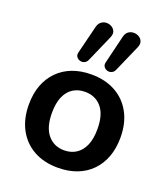

<svg xmlns="http://www.w3.org/2000/svg" viewBox="-142 -874 861 985"><g transform="rotate(20 288.0 -382.0)"><path d="M288 10Q212 10 156 -21Q100 -52 69 -109.5Q38 -167 38 -245Q38 -304 55.5 -350.5Q73 -397 106 -430.5Q139 -464 185 -481.5Q231 -499 288 -499Q364 -499 420 -468Q476 -437 507 -380Q538 -323 538 -245Q538 -186 520.5 -139Q503 -92 470 -58.5Q437 -25 391 -7.5Q345 10 288 10ZM288 -85Q325 -85 353 -103Q381 -121 396.5 -156.5Q412 -192 412 -245Q412 -325 378 -364.5Q344 -404 288 -404Q251 -404 223 -386.5Q195 -369 179.5 -333.5Q164 -298 164 -245Q164 -166 198 -125.5Q232 -85 288 -85ZM398 -564Q392 -551 380.5 -546Q369 -541 357 -544.5Q345 -548 338 -558Q331 -568 335 -583L372 -736Q377 -756 390 -765Q403 -774 418.5 -774Q434 -774 447 -766.5Q460 -759 465.5 -745Q471 -731 463 -712ZM249 -564Q243 -551 231.5 -546Q220 -541 208 -544.5Q196 -548 189 -558Q182 -568 186 -583L224 -736Q229 -755 242 -764.5Q255 -774 270.5 -774Q286 -774 299 -766Q312 -758 317 -744.5Q322 -731 314 -712Z"/></g></svg>

Font: Nunito ExtraLight
Style: Regular
Weight: 200
Designer: Vernon Adams
Foundry: Vernon Adams
Version: Version 3.602